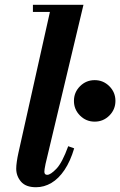

<svg xmlns="http://www.w3.org/2000/svg" viewBox="-20 -774 504 805"><path d="M131 11Q88 11 68 -12.5Q48 -36 48 -67Q48 -79 50.5 -96.5Q53 -114 57 -132L196 -754H330L171 -87Q168 -74 167 -65.5Q166 -57 166 -54Q166 -41 178 -41Q192 -41 216.5 -66.5Q241 -92 266 -161L291 -152Q275 -98 250.5 -61.5Q226 -25 195.5 -7Q165 11 131 11ZM118 -724V-754H273V-724ZM377 -264Q341 -264 315.5 -289.5Q290 -315 290 -351Q290 -387 315.5 -412.5Q341 -438 377 -438Q413 -438 438.5 -412.5Q464 -387 464 -351Q464 -315 438.5 -289.5Q413 -264 377 -264Z"/></svg>

Font: Libre Bodoni
Style: Italic
Weight: 400
Italic angle: -13°
Designer: Pablo Impallari, Rodrigo Fuenzalida
Foundry: Impallari Type
Version: Version 2.005;gftools[0.9.23]